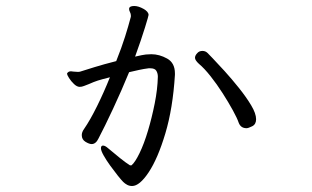

<svg xmlns="http://www.w3.org/2000/svg" viewBox="-20 -559 1040 641"><path d="M419 -7Q431 -17 446 -48Q461 -79 474 -122.5Q487 -166 496.5 -213.5Q506 -261 507 -303Q507 -314 502 -322.5Q497 -331 482 -331H476Q460 -329 444 -325.5Q428 -322 411 -318Q386 -257 357.5 -196Q329 -135 309 -97Q300 -78 286 -78Q278 -78 265.5 -85.5Q253 -93 253 -108Q253 -118 261 -129Q281 -158 304 -204.5Q327 -251 347 -301Q319 -294 306.5 -290Q294 -286 276 -278Q268 -275 260.5 -272Q253 -269 246 -269Q237 -269 227 -278.5Q217 -288 210.5 -298.5Q204 -309 204 -312V-314Q208 -321 217 -321Q219 -321 221 -320.5Q223 -320 225 -320Q229 -320 232.5 -319.5Q236 -319 240 -319Q245 -319 248 -320Q267 -326 296 -335Q325 -344 368 -355Q386 -400 397.5 -436.5Q409 -473 416 -500Q417 -502 417 -506Q417 -513 414 -518.5Q411 -524 411 -529Q411 -539 428 -539Q442 -539 459 -529.5Q476 -520 476 -509Q476 -506 464 -467Q452 -428 431 -370Q457 -376 466.5 -377Q476 -378 485 -378Q512 -378 538 -363.5Q564 -349 564 -314V-309Q557 -197 532 -113.5Q507 -30 476.5 16Q446 62 421 62Q412 62 404.5 58Q397 54 391 48Q385 42 373 27Q361 12 348 -6Q335 -24 326 -40Q317 -56 317 -64Q317 -73 324 -73Q331 -73 341 -64Q361 -47 381 -31Q401 -15 414 -7ZM835 -161Q835 -144 822 -137.5Q809 -131 803 -131Q784 -131 777 -149Q772 -164 757.5 -190.5Q743 -217 723.5 -247.5Q704 -278 683 -304.5Q662 -331 644 -346Q631 -358 631 -366Q631 -374 639 -382Q645 -389 656 -389Q666 -389 673 -382Q673 -382 689.5 -365Q706 -348 730 -321.5Q754 -295 778 -265Q802 -235 818.5 -207.5Q835 -180 835 -161Z"/></svg>

Font: Moon Stars Kai T HW
Style: Regular
Weight: 400
Designer: GuiWonder
Version: Version 1.101